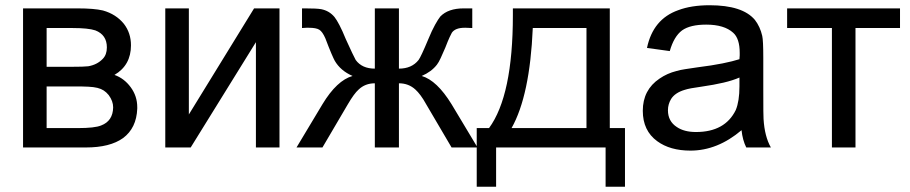

<svg xmlns="http://www.w3.org/2000/svg" viewBox="-20 -563 3475 733"><path d="M68 -531H276Q308 -531 332 -529Q356 -527 373 -523Q423 -509 453 -472Q480 -437 480 -390Q480 -314 417 -277Q454 -264 479 -230Q504 -196 504 -154V-148Q501 -74 450 -36Q400 0 308 0H68ZM158 -308H254Q277 -308 293 -308.5Q309 -309 317 -310Q351 -316 372 -338Q388 -354 388 -382Q388 -430 344 -447Q317 -456 257 -456H158ZM158 -74H277Q342 -74 366 -84Q411 -101 412 -153Q412 -177 395 -200Q386 -211 376 -217.5Q366 -224 352 -227.5Q338 -231 317.5 -232Q297 -233 267 -233H158Z M611 -531H701V-126L950 -531H1047V0H957V-402L708 0H611Z M1503 -531V-301Q1552 -301 1578 -334Q1587 -346 1615 -413Q1629 -447 1641 -468.5Q1653 -490 1661 -500Q1691 -531 1750 -531H1783V-456L1758 -457H1754Q1718 -457 1705 -438Q1703 -435 1696.5 -421Q1690 -407 1680 -381Q1670 -358 1662.5 -341.5Q1655 -325 1648 -316Q1627 -289 1590 -273Q1648 -256 1704 -165L1803 0H1704L1607 -165Q1596 -185 1585.5 -199Q1575 -213 1566 -221Q1540 -245 1503 -245V0H1411V-245Q1374 -245 1349 -221Q1332 -206 1308 -165L1211 0H1112L1211 -165Q1266 -256 1326 -273Q1280 -293 1258 -331Q1254 -338 1245 -359Q1236 -380 1222 -417Q1211 -442 1199 -449.5Q1187 -457 1159 -457Q1156 -457 1149.5 -457Q1143 -457 1133 -456V-531H1145Q1189 -531 1206 -528Q1237 -522 1257 -498Q1265 -488 1276 -467Q1287 -446 1300 -414Q1330 -348 1338 -334Q1362 -301 1411 -301V-531Z M1938 -531H2308V-74H2366V150H2292V0H1874V150H1800V-74H1847Q1938 -198 1938 -505ZM2014 -456Q2003 -198 1933 -74H2219V-456Z M2811 -66Q2719 12 2616 12Q2538 12 2489 -24Q2434 -64 2434 -140Q2434 -220 2498 -263Q2527 -283 2563 -292Q2576 -296 2596 -299Q2616 -302 2643 -306Q2699 -313 2738.5 -321Q2778 -329 2803 -337Q2804 -346 2804 -352Q2804 -358 2804 -361Q2804 -416 2779 -438Q2745 -469 2676 -469Q2615 -469 2584 -447Q2553 -424 2537 -368L2450 -380Q2473 -490 2569 -524Q2619 -543 2689 -543Q2815 -543 2862 -487Q2882 -461 2890 -426Q2894 -409 2894 -342V-223Q2894 -112 2895 -109Q2899 -42 2923 0H2829Q2815 -28 2811 -66ZM2803 -267Q2778 -256 2742 -247.5Q2706 -239 2657 -232Q2612 -226 2594 -220Q2557 -209 2542 -185Q2530 -165 2530 -142Q2530 -100 2564 -78Q2592 -59 2637 -59Q2748 -59 2789 -143Q2803 -177 2803 -233Z M2985 -531H3416V-456H3246V0H3156V-456H2985Z"/></svg>

Font: MongolianScript
Style: Regular
Weight: 400
Designer: Bolorsoft LLC, NUM
Foundry: Bolorsoft LLC
Version: Version 3.2